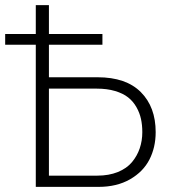

<svg xmlns="http://www.w3.org/2000/svg" viewBox="-29 -730 674 750"><path d="M352.1 -428.2Q463.4 -428.2 521.2 -370.1Q579.1 -312 579.1 -213.9Q579.1 -154.3 554.7 -106.7Q530.3 -59.1 478.8 -29.5Q427.2 0 356 0H110.8V-555.2H-8.8V-597.2H110.8V-710H162.1V-597.2H371.1V-555.2H162.1V-428.2ZM351.1 -43.9Q396.5 -43.9 431.4 -58.1Q466.3 -72.3 486.6 -96.7Q506.8 -121.1 516.8 -150.6Q526.9 -180.2 526.9 -213.9Q526.9 -241.7 521.7 -265.4Q516.6 -289.1 503.9 -311.5Q491.2 -334 471.4 -349.6Q451.7 -365.2 420.4 -374.5Q389.2 -383.8 349.1 -383.8H162.1V-43.9Z"/></svg>

Font: Rawline Light
Style: Regular
Weight: 300
Designer: Matt McInerney, Pablo Impallari, Rodrigo Fuenzalida
Foundry: Matt McInerney, Pablo Impallari, Rodrigo Fuenzalida
Version: Version 4.020;PS 004.020;hotconv 1.0.88;makeotf.lib2.5.64775